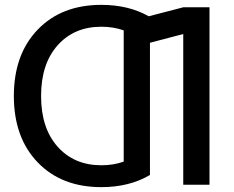

<svg xmlns="http://www.w3.org/2000/svg" viewBox="-20 -760 964 790"><path d="M734 -730H842V0H734V-620L597 -584V-40Q512 10 397 10Q233 10 135 -92Q37 -194 37 -365Q37 -536 135 -638Q233 -740 397 -740Q509 -740 592 -693ZM397 -80Q447 -80 489 -95V-635Q447 -650 397 -650Q285 -650 217 -573.5Q149 -497 149 -365Q149 -233 217 -156.5Q285 -80 397 -80Z"/></svg>

Font: M PLUS 1p Medium
Style: Regular
Weight: 500
Version: Version 1.062